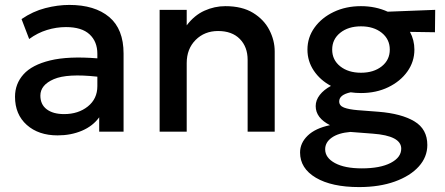

<svg xmlns="http://www.w3.org/2000/svg" viewBox="-20 -535 1806 780"><path d="M214 15Q136.5 15 88.8 -27.5Q41 -70 41 -142Q41 -194.5 75.5 -233Q110 -271.5 183.8 -289.5Q257.5 -307.5 375.5 -298V-316.5Q375.5 -366 343.8 -395.5Q312 -425 248 -425Q209 -425 170.8 -413.2Q132.5 -401.5 98.5 -376.5L67.5 -457.5Q113.5 -489 164 -502Q214.5 -515 261.5 -515Q365 -515 423.5 -466Q482 -417 482 -317.5V0H383V-58.5Q357.5 -23 313 -4Q268.5 15 214 15ZM144 -146.5Q144 -110.5 169.8 -91Q195.5 -71.5 240.5 -71.5Q298 -71.5 336.8 -102.5Q375.5 -133.5 375.5 -185V-223.5Q253.5 -237 198.8 -213.5Q144 -190 144 -146.5Z M628.5 0V-495H738.5V-432Q769.5 -473 810.5 -491.5Q851.5 -510 895.5 -510Q963.5 -510 1008 -482.8Q1052.5 -455.5 1074.2 -413.2Q1096 -371 1096 -326V0H986V-292Q986 -344.5 954.2 -376.8Q922.5 -409 866 -409Q811 -409 774.8 -372.8Q738.5 -336.5 738.5 -278.5V0Z M1446.5 -157Q1425 -157 1404.5 -160Q1358 -150 1358 -123Q1358 -105.5 1377.5 -98Q1397 -90.5 1432.5 -87.5L1517.5 -81Q1611 -73.5 1663.5 -42Q1716 -10.5 1716 54Q1716 103 1681.2 141.5Q1646.5 180 1584 202.5Q1521.5 225 1439 225Q1327.5 225 1263.2 187Q1199 149 1199 84.5Q1199 46 1230 16Q1261 -14 1320.5 -26.5Q1262.5 -56 1262.5 -104Q1262.5 -128 1279 -149.2Q1295.5 -170.5 1324.5 -186Q1280.5 -209.5 1254.8 -248Q1229 -286.5 1229 -333.5Q1229 -383 1257.8 -423Q1286.5 -463 1335.8 -486.5Q1385 -510 1446.5 -510Q1505.5 -510 1555 -487.5L1748 -495L1747 -404L1645.5 -405.5Q1663.5 -372 1663.5 -333.5Q1663.5 -284.5 1635 -244.5Q1606.5 -204.5 1557.5 -180.8Q1508.5 -157 1446.5 -157ZM1446.5 -239.5Q1498 -239.5 1530.8 -265.5Q1563.5 -291.5 1563.5 -333.5Q1563.5 -375.5 1530.8 -401.8Q1498 -428 1446.5 -428Q1395 -428 1362.2 -401.8Q1329.5 -375.5 1329.5 -333.5Q1329.5 -291.5 1362.2 -265.5Q1395 -239.5 1446.5 -239.5ZM1450 149Q1524.5 149 1567.2 126.8Q1610 104.5 1610 69Q1610 16.5 1494.5 8L1403.5 1Q1355 5 1328 24Q1301 43 1301 71.5Q1301 106 1340.8 127.5Q1380.5 149 1450 149Z"/></svg>

Font: Geologica
Style: Regular
Weight: 400
Designer: Sindre Bremnes, Frode Helland
Foundry: Monokrom Skriftforlag AS
Version: Version 1.010; ttfautohint (v1.8.4.7-5d5b);gftools[0.9.28]